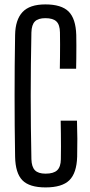

<svg xmlns="http://www.w3.org/2000/svg" viewBox="-20 -826 400 854"><path d="M182.7 7.6Q110.7 7.6 79.6 -24.2Q48.5 -56 47.2 -129Q45.9 -197.5 45.4 -264.9Q44.9 -332.4 44.9 -399.7Q44.9 -466.9 45.4 -534.6Q45.9 -602.3 47.2 -670.6Q48.3 -737.9 80 -772.1Q111.7 -806.4 181.9 -806.4Q253 -806.4 285 -774.9Q317 -743.3 319.2 -670.4Q319.7 -651.5 319.7 -623.3Q319.7 -595.1 319.4 -567.1Q319.1 -539.2 318.6 -520.3H246.1Q246.6 -545.5 246.9 -573.2Q247.2 -600.8 247.2 -628.8Q247.2 -656.9 246.7 -681.7Q246.2 -716.1 230.9 -730.6Q215.7 -745.2 181.9 -745.2Q149.8 -745.2 135.3 -730.6Q120.7 -716.1 119.7 -681.7Q118.1 -608.9 117.4 -539Q116.6 -469.1 116.6 -399.8Q116.6 -330.5 117.4 -260.4Q118.1 -190.4 119.7 -117.7Q120.7 -83.7 135.5 -68.6Q150.2 -53.6 182.7 -53.6Q218.2 -53.6 234.2 -68.6Q250.2 -83.7 250.7 -117.7Q251.2 -144.4 251.2 -174.1Q251.3 -203.7 250.8 -233.3Q250.4 -262.9 249.9 -289.3H322.4Q323.8 -248.2 324 -209.1Q324.2 -170.1 323.2 -129Q321 -56 288.4 -24.2Q255.9 7.6 182.7 7.6Z"/></svg>

Font: Big Shoulders Display SC Thin
Style: Regular
Weight: 100
Designer: Patric King
Foundry: XO Type Co
Version: Version 2.002